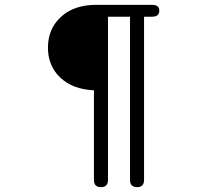

<svg xmlns="http://www.w3.org/2000/svg" viewBox="-20 -752 873 793"><path d="M397 21Q368 21 368 -9V-379Q280 -383 229 -431.5Q178 -480 178 -555Q178 -633 232 -682.5Q286 -732 377 -732H608Q638 -732 638 -708Q638 -683 608 -683H575V-9Q575 21 546 21Q517 21 517 -9V-683H426V-9Q426 21 397 21Z"/></svg>

Font: Zen Maru Gothic Black
Style: Regular
Weight: 900
Designer: Yoshimichi Ohira
Foundry: Positype
Version: Version 1.001